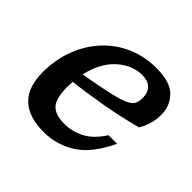

<svg xmlns="http://www.w3.org/2000/svg" viewBox="-138 -669 823 823"><g transform="rotate(45 274.0 -257.0)"><path d="M482 -176Q432 -70.5 366.2 -29.8Q300.5 11 224.5 11Q39.5 11 39.5 -167Q39.5 -243.5 64 -308.8Q88.5 -374 133 -422.5Q177.5 -471 238.5 -498Q299.5 -525 372.5 -525Q457 -525 492.8 -488Q528.5 -451 528.5 -397.5Q528.5 -342 499 -292.5Q414.5 -269.5 326.5 -254Q238.5 -238.5 160 -229.5Q158.5 -213.5 158.5 -196.5Q158.5 -128 182.5 -102.2Q206.5 -76.5 261.5 -76.5Q310 -76.5 352.8 -99.2Q395.5 -122 430 -176ZM350 -461Q289 -461 237.8 -414.2Q186.5 -367.5 167.5 -282Q260 -298 311.8 -310Q363.5 -322 386.8 -333.8Q410 -345.5 415.5 -359.8Q421 -374 421 -394Q421 -424.5 403.2 -442.8Q385.5 -461 350 -461Z"/></g></svg>

Font: Newsreader Caption Medium
Style: Italic
Weight: 500
Italic angle: -17°
Designer: Hugues Gentile
Foundry: Production Type
Version: Version 1.001